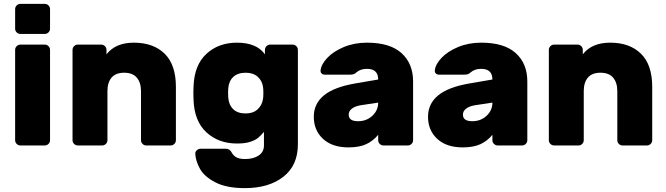

<svg xmlns="http://www.w3.org/2000/svg" viewBox="-20 -750 3436 990"><path d="M211 -575H85Q74 -575 66 -583Q58 -591 58 -602V-703Q58 -714 66 -722Q74 -730 85 -730H211Q222 -730 230 -722Q238 -714 238 -703V-602Q238 -591 230 -583Q222 -575 211 -575ZM211 0H85Q74 0 66 -8Q58 -16 58 -27V-493Q58 -504 66 -512Q74 -520 85 -520H211Q222 -520 230 -512Q238 -504 238 -493V-27Q238 -16 230 -8Q222 0 211 0Z M860 0H734Q723 0 715 -8Q707 -16 707 -27V-280Q707 -324 685.5 -349.5Q664 -375 620 -375Q577 -375 555.5 -350Q534 -325 534 -280V-27Q534 -16 526 -8Q518 0 507 0H381Q370 0 362 -8Q354 -16 354 -27V-493Q354 -504 362 -512Q370 -520 381 -520H502Q513 -520 521 -512Q529 -504 529 -493V-470Q576 -530 670 -530Q771 -530 829 -473Q887 -416 887 -302V-27Q887 -16 879 -8Q871 0 860 0Z M1341 -70Q1325 -51 1310.5 -39Q1296 -27 1269.5 -18.5Q1243 -10 1202 -10Q1107 -10 1044.5 -67.5Q982 -125 978 -234L977 -270L978 -305Q982 -415 1044.5 -472.5Q1107 -530 1202 -530Q1303 -530 1346 -470V-493Q1346 -504 1354 -512Q1362 -520 1373 -520H1489Q1500 -520 1508 -512Q1516 -504 1516 -493V-6Q1516 103 1441 161.5Q1366 220 1243 220Q1148 220 1091 190.5Q1034 161 1011.5 121Q989 81 987 44Q986 33 994.5 25Q1003 17 1014 17H1144Q1165 17 1175 37Q1183 52 1198.5 61Q1214 70 1245 70Q1286 70 1313.5 52Q1341 34 1341 0ZM1247 -165Q1285 -165 1308 -186Q1331 -207 1336 -239Q1338 -249 1338 -271Q1338 -292 1336 -302Q1332 -333 1309 -354Q1286 -375 1247 -375Q1206 -375 1183 -353.5Q1160 -332 1157 -295Q1156 -285 1156 -271Q1156 -256 1157 -246Q1160 -209 1182.5 -187Q1205 -165 1247 -165Z M1930 -340Q1930 -395 1872 -395Q1839 -395 1818 -377Q1810 -369 1802 -367Q1794 -365 1782 -365H1655Q1645 -365 1638.5 -371Q1632 -377 1633 -387Q1636 -418 1667.5 -451.5Q1699 -485 1753 -507.5Q1807 -530 1872 -530Q1991 -530 2050.5 -476Q2110 -422 2110 -330V-27Q2110 -16 2102 -8Q2094 0 2083 0H1957Q1946 0 1938 -8Q1930 -16 1930 -27V-55Q1904 -23 1868 -6.5Q1832 10 1777 10Q1693 10 1645.5 -34Q1598 -78 1598 -148Q1598 -215 1650 -258Q1702 -301 1813 -320ZM1838 -207Q1810 -202 1794 -189.5Q1778 -177 1778 -159Q1778 -125 1826 -125Q1870 -125 1900 -153Q1930 -181 1930 -221Z M2519 -340Q2519 -395 2461 -395Q2428 -395 2407 -377Q2399 -369 2391 -367Q2383 -365 2371 -365H2244Q2234 -365 2227.5 -371Q2221 -377 2222 -387Q2225 -418 2256.5 -451.5Q2288 -485 2342 -507.5Q2396 -530 2461 -530Q2580 -530 2639.5 -476Q2699 -422 2699 -330V-27Q2699 -16 2691 -8Q2683 0 2672 0H2546Q2535 0 2527 -8Q2519 -16 2519 -27V-55Q2493 -23 2457 -6.5Q2421 10 2366 10Q2282 10 2234.5 -34Q2187 -78 2187 -148Q2187 -215 2239 -258Q2291 -301 2402 -320ZM2427 -207Q2399 -202 2383 -189.5Q2367 -177 2367 -159Q2367 -125 2415 -125Q2459 -125 2489 -153Q2519 -181 2519 -221Z M3316 0H3190Q3179 0 3171 -8Q3163 -16 3163 -27V-280Q3163 -324 3141.5 -349.5Q3120 -375 3076 -375Q3033 -375 3011.5 -350Q2990 -325 2990 -280V-27Q2990 -16 2982 -8Q2974 0 2963 0H2837Q2826 0 2818 -8Q2810 -16 2810 -27V-493Q2810 -504 2818 -512Q2826 -520 2837 -520H2958Q2969 -520 2977 -512Q2985 -504 2985 -493V-470Q3032 -530 3126 -530Q3227 -530 3285 -473Q3343 -416 3343 -302V-27Q3343 -16 3335 -8Q3327 0 3316 0Z"/></svg>

Font: Rubik
Style: Regular
Weight: 700
Designer: Hubert & Fischer
Foundry: Hubert & Fischer
Version: Version 1.100